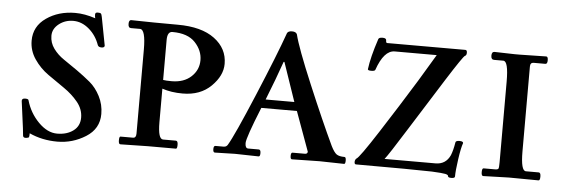

<svg xmlns="http://www.w3.org/2000/svg" viewBox="-40 -614 2205 747"><g transform="rotate(5 1062.0 -240.5)"><path d="M332 -485 353 -375Q353 -367 341 -367Q329 -367 326 -375Q313 -412 285 -436Q257 -460 224.5 -460.5Q192 -461 167.5 -442Q143 -423 143 -395.5Q143 -368 159.5 -345.5Q176 -323 200 -307Q224 -291 253 -270.5Q282 -250 306 -230Q330 -210 346.5 -178Q363 -146 363 -109Q363 -51 312 -19Q261 13 201.5 13Q142 13 92 -10Q92 2 90.5 5Q89 8 80 9H76Q68 9 67 1Q65 -23 59 -65Q53 -107 50 -133Q50 -143 62.5 -143Q75 -143 76 -138Q90 -89 125 -53.5Q160 -18 198 -18Q236 -18 261 -36.5Q286 -55 286 -88Q286 -121 263.5 -148.5Q241 -176 209 -198Q177 -220 145 -242.5Q113 -265 90.5 -298Q68 -331 68 -370Q68 -426 115.5 -459Q163 -492 228 -492Q265 -492 307 -478Q305 -484 305 -492.5Q305 -501 314.5 -501Q324 -501 327 -498.5Q330 -496 332 -485Z M554 0 447 2Q440 2 440 -13Q440 -28 445 -28H494Q506 -28 506 -45V-373Q506 -452 484 -452H449Q438 -452 438 -467.5Q438 -483 447 -483Q536 -481 629 -481Q722 -481 773 -443Q824 -405 824 -345Q824 -299 782 -257.5Q740 -216 671 -216Q626 -216 591 -228V-97Q591 -31 611 -31H661Q669 -31 669 -15.5Q669 0 664 0ZM611 -451Q591 -451 591 -418V-262Q602 -260 624 -260Q672 -260 700.5 -286.5Q729 -313 729 -351Q729 -389 700 -420Q671 -451 611 -451Z M895 0 816 2Q809 2 809 -11Q809 -24 816 -24H848Q859 -24 864 -33Q887 -71 956 -235.5Q1025 -400 1055 -485Q1059 -494 1074.5 -494Q1090 -494 1094 -484Q1106 -434 1164.5 -295Q1223 -156 1267 -63Q1279 -39 1289 -32Q1299 -25 1320 -25Q1326 -25 1326 -11.5Q1326 2 1321 2L1225 0L1117 2Q1111 2 1111 -11Q1111 -24 1117 -24H1165Q1176 -24 1176 -33Q1176 -34 1120 -187H981Q932 -66 932 -45.5Q932 -25 944 -25H985Q993 -25 993 -11.5Q993 2 987 2ZM1107 -221Q1104 -230 1055 -373H1052Q1028 -304 995 -221Z M1755 13Q1755 20 1741.5 20Q1728 20 1728 14.5Q1728 9 1716.5 6.5Q1705 4 1664 2Q1594 0 1367 0Q1361 0 1361 -9Q1361 -18 1367 -23Q1378 -28 1447 -135Q1516 -242 1580 -346L1643 -451H1479Q1437 -451 1410 -373Q1408 -368 1394.5 -368Q1381 -368 1381 -373Q1387 -421 1411 -493Q1413 -500 1427.5 -500Q1442 -500 1442 -491Q1442 -482 1446 -481H1752Q1759 -481 1759 -470.5Q1759 -460 1752.5 -457.5Q1746 -455 1684.5 -358Q1623 -261 1556.5 -154.5Q1490 -48 1476 -31H1675Q1715 -31 1732 -68Q1740 -88 1745 -119Q1746 -126 1760.5 -126Q1775 -126 1775 -119Q1768 -100 1761.5 -54.5Q1755 -9 1755 13Z M1866 -483 1945 -481Q1956 -481 1964 -481L2068 -483Q2075 -483 2075 -468.5Q2075 -454 2067 -454H2021Q2008 -454 2008 -438V-107Q2008 -31 2028 -31H2078Q2086 -31 2086 -15.5Q2086 0 2080 0L1964 -1L1864 2Q1857 2 1857 -13Q1857 -28 1863 -28H1908Q1919 -28 1921 -32.5Q1923 -37 1923 -57V-372Q1923 -452 1903 -452H1867Q1855 -452 1855 -467.5Q1855 -483 1866 -483Z"/></g></svg>

Font: Sedan SC
Style: Regular
Weight: 400
Designer: Sebastian Salazar
Foundry: Sebastian Salazar
Version: Version 1.001